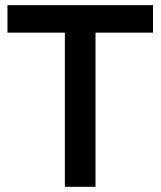

<svg xmlns="http://www.w3.org/2000/svg" viewBox="-20 -720 619 740"><path d="M8.8 -594.2V-700.2H569.8V-594.2H348.1V0H230V-594.2Z"/></svg>

Font: Trueno
Style: Rg
Weight: 400
Designer: Julieta Ulanovsky
Foundry: Julieta Ulanovsky
Version: Version 3.001b